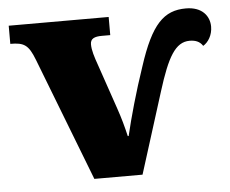

<svg xmlns="http://www.w3.org/2000/svg" viewBox="-44 -592 770 643"><g transform="rotate(-5 341.0 -271.0)"><path d="M248 0H410L496 -273C531 -385 558 -433 606 -433C624 -433 640 -428 650 -412C667 -422 682 -445 682 -474C682 -509 658 -542 603 -542C529 -542 486 -500 441 -361C413 -279 389 -193 375 -133H372C364 -167 357 -193 345 -228L294 -377C283 -408 276 -430 276 -450C276 -469 290 -475 315 -475H343V-536H7V-475C53 -475 68 -466 88 -414Z"/></g></svg>

Font: UArctic Serif Black
Style: Regular
Weight: 900
Designer: Customization by Puisto advertising & original work Monotype Design Team
Foundry: Monotype Imaging Inc.
Version: Version 2.004